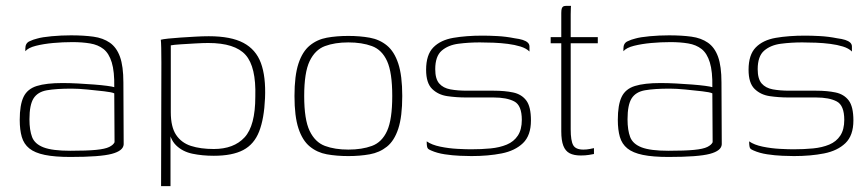

<svg xmlns="http://www.w3.org/2000/svg" viewBox="-20 -525 2948 652"><path d="M219 8Q166 8 132 1Q98 -6 79.5 -21Q61 -36 54 -60Q47 -84 47 -118Q47 -169 60 -196Q73 -223 105 -233Q137 -243 192 -243Q217 -243 245 -241.5Q273 -240 299 -238Q325 -236 343.5 -233.5Q362 -231 368 -229Q369 -282 359.5 -313Q350 -344 331.5 -358.5Q313 -373 286 -377.5Q259 -382 226 -382Q193 -382 160.5 -379Q128 -376 102 -369.5Q76 -363 66 -351V-360Q66 -378 79.5 -384.5Q93 -391 106 -394Q123 -399 155.5 -402Q188 -405 221 -405Q264 -405 297 -400.5Q330 -396 353 -380Q376 -364 387.5 -332Q399 -300 399 -245L400 -35Q399 -13 359.5 -2.5Q320 8 219 8ZM219 -13Q274 -13 305.5 -16Q337 -19 351 -26Q365 -33 369 -42L368 -208Q360 -212 333.5 -215Q307 -218 276.5 -221Q246 -224 223 -224Q171 -224 139.5 -218.5Q108 -213 94 -191Q80 -169 80 -120Q80 -83 89 -59.5Q98 -36 128 -24.5Q158 -13 219 -13Z M527 107 528 -312Q528 -341 527.5 -362.5Q527 -384 526 -390Q533 -392 551.5 -394Q570 -396 593.5 -397.5Q617 -399 642.5 -400.5Q668 -402 689 -402Q764 -402 806.5 -379.5Q849 -357 866 -311Q883 -265 880 -192Q877 -122 860 -78.5Q843 -35 806 -15.5Q769 4 706 4Q667 4 633.5 -3Q600 -10 578 -31.5Q556 -53 552 -94L559 -106V107ZM706 -19Q774 -19 810.5 -58.5Q847 -98 847 -197Q850 -298 814 -338.5Q778 -379 687 -379Q670 -379 643.5 -377.5Q617 -376 593.5 -374.5Q570 -373 560 -371V-144Q560 -94 578 -67Q596 -40 628.5 -29.5Q661 -19 706 -19Z M1163 5Q1123 5 1090 -1Q1057 -7 1032 -27.5Q1007 -48 993.5 -89Q980 -130 980 -199Q980 -268 993.5 -309Q1007 -350 1032 -370.5Q1057 -391 1090 -397Q1123 -403 1163 -403Q1202 -403 1235.5 -397Q1269 -391 1294 -370.5Q1319 -350 1332.5 -309Q1346 -268 1346 -199Q1346 -129 1332.5 -88Q1319 -47 1294 -27Q1269 -7 1235.5 -1Q1202 5 1163 5ZM1163 -17Q1209 -17 1243 -29.5Q1277 -42 1294.5 -80.5Q1312 -119 1312 -199Q1312 -279 1294.5 -317.5Q1277 -356 1243 -368.5Q1209 -381 1163 -381Q1117 -381 1083.5 -368.5Q1050 -356 1031.5 -317.5Q1013 -279 1013 -199Q1013 -119 1031.5 -80.5Q1050 -42 1083.5 -29.5Q1117 -17 1163 -17Z M1581 5Q1567 5 1542 4Q1517 3 1490.5 -1Q1464 -5 1444 -14Q1437 -17 1434 -19.5Q1431 -22 1430 -28.5Q1429 -35 1429 -45Q1446 -33 1475 -27Q1504 -21 1533.5 -19.5Q1563 -18 1579 -18Q1615 -18 1646 -21Q1677 -24 1701 -34Q1725 -44 1738.5 -64.5Q1752 -85 1752 -118Q1752 -167 1726.5 -180.5Q1701 -194 1656 -194H1562Q1530 -194 1499 -198.5Q1468 -203 1447.5 -223Q1427 -243 1427 -288Q1427 -339 1451.5 -364Q1476 -389 1519.5 -396.5Q1563 -404 1619 -404Q1640 -404 1669 -402.5Q1698 -401 1728 -395Q1744 -393 1755 -389.5Q1766 -386 1772 -380.5Q1778 -375 1778 -367V-350Q1767 -361 1747.5 -367Q1728 -373 1704.5 -376Q1681 -379 1656 -380Q1631 -381 1609 -381Q1572 -381 1537 -376.5Q1502 -372 1480 -353Q1458 -334 1458 -290Q1458 -257 1471.5 -241.5Q1485 -226 1509.5 -221.5Q1534 -217 1566 -217H1657Q1694 -217 1722.5 -211Q1751 -205 1767 -184Q1783 -163 1783 -116Q1783 -65 1756 -39Q1729 -13 1683.5 -4Q1638 5 1581 5Z M1952 3Q1929 3 1914.5 -4.5Q1900 -12 1893 -30Q1886 -48 1886 -79V-378H1850V-399H1886V-481Q1886 -492 1888 -497Q1890 -502 1893.5 -503.5Q1897 -505 1902 -505H1919Q1919 -505 1918.5 -498Q1918 -491 1918 -476V-399H2010V-378H1918V-86Q1918 -47 1926.5 -32Q1935 -17 1961 -17Q1972 -17 1982.5 -19Q1993 -21 1997 -22V-2Q1992 -1 1980 1Q1968 3 1952 3Z M2250 8Q2197 8 2163 1Q2129 -6 2110.5 -21Q2092 -36 2085 -60Q2078 -84 2078 -118Q2078 -169 2091 -196Q2104 -223 2136 -233Q2168 -243 2223 -243Q2248 -243 2276 -241.5Q2304 -240 2330 -238Q2356 -236 2374.5 -233.5Q2393 -231 2399 -229Q2400 -282 2390.5 -313Q2381 -344 2362.5 -358.5Q2344 -373 2317 -377.5Q2290 -382 2257 -382Q2224 -382 2191.5 -379Q2159 -376 2133 -369.5Q2107 -363 2097 -351V-360Q2097 -378 2110.5 -384.5Q2124 -391 2137 -394Q2154 -399 2186.5 -402Q2219 -405 2252 -405Q2295 -405 2328 -400.5Q2361 -396 2384 -380Q2407 -364 2418.5 -332Q2430 -300 2430 -245L2431 -35Q2430 -13 2390.5 -2.5Q2351 8 2250 8ZM2250 -13Q2305 -13 2336.5 -16Q2368 -19 2382 -26Q2396 -33 2400 -42L2399 -208Q2391 -212 2364.5 -215Q2338 -218 2307.5 -221Q2277 -224 2254 -224Q2202 -224 2170.5 -218.5Q2139 -213 2125 -191Q2111 -169 2111 -120Q2111 -83 2120 -59.5Q2129 -36 2159 -24.5Q2189 -13 2250 -13Z M2676 5Q2662 5 2637 4Q2612 3 2585.5 -1Q2559 -5 2539 -14Q2532 -17 2529 -19.5Q2526 -22 2525 -28.5Q2524 -35 2524 -45Q2541 -33 2570 -27Q2599 -21 2628.5 -19.5Q2658 -18 2674 -18Q2710 -18 2741 -21Q2772 -24 2796 -34Q2820 -44 2833.5 -64.5Q2847 -85 2847 -118Q2847 -167 2821.5 -180.5Q2796 -194 2751 -194H2657Q2625 -194 2594 -198.5Q2563 -203 2542.5 -223Q2522 -243 2522 -288Q2522 -339 2546.5 -364Q2571 -389 2614.5 -396.5Q2658 -404 2714 -404Q2735 -404 2764 -402.5Q2793 -401 2823 -395Q2839 -393 2850 -389.5Q2861 -386 2867 -380.5Q2873 -375 2873 -367V-350Q2862 -361 2842.5 -367Q2823 -373 2799.5 -376Q2776 -379 2751 -380Q2726 -381 2704 -381Q2667 -381 2632 -376.5Q2597 -372 2575 -353Q2553 -334 2553 -290Q2553 -257 2566.5 -241.5Q2580 -226 2604.5 -221.5Q2629 -217 2661 -217H2752Q2789 -217 2817.5 -211Q2846 -205 2862 -184Q2878 -163 2878 -116Q2878 -65 2851 -39Q2824 -13 2778.5 -4Q2733 5 2676 5Z"/></svg>

Font: Genos Thin ExtraLight
Style: Regular
Weight: 250
Version: Version 1.010